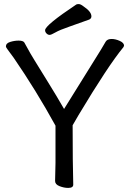

<svg xmlns="http://www.w3.org/2000/svg" viewBox="-20 -906 640 941"><path d="M314 15Q294 15 272 6.5Q250 -2 250 -19L252 -108V-290Q157 -463 47 -623Q26 -652 17.5 -663Q9 -674 9 -679Q9 -694 30 -700.5Q51 -707 71 -707Q93 -707 99 -698Q107 -685 116 -667.5Q125 -650 149.5 -610Q174 -570 216.5 -501.5Q259 -433 294 -372Q378 -508 431.5 -593Q485 -678 498 -702Q506 -715 527 -715Q546 -715 567 -705.5Q588 -696 588 -682L585 -675Q510 -584 365 -342L336 -292Q336 -107 339 -1Q339 15 314 15ZM201 -758Q201 -782 354 -884Q358 -886 366 -886Q375 -886 389 -875Q428 -849 428 -826Q428 -815 417 -810Q368 -792 320 -775.5Q272 -759 251.5 -747Q231 -735 223 -735Q215 -735 208 -742Q201 -749 201 -758Z"/></svg>

Font: LXGW WenKai Medium
Style: Regular
Weight: 500
Designer: LXGW / Fontworks Inc.
Foundry: LXGW / Fontworks Inc.
Version: Version 1.501; October 10, 2024